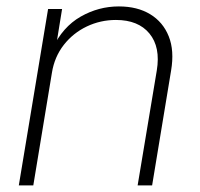

<svg xmlns="http://www.w3.org/2000/svg" viewBox="-20 -563 608 583"><path d="M137.7 -342.3 81.1 0H37.1L126 -535.6H168.5L148.9 -414.6L139.2 -415.5Q170.4 -481.4 224.9 -512.5Q279.3 -543.5 340.8 -543.5Q397 -543.5 436 -519.8Q475.1 -496.1 492.4 -452.6Q509.8 -409.2 499.5 -348.6L441.9 0H397.9L456.1 -349.1Q467.8 -419.9 433.8 -461.2Q399.9 -502.4 332 -502.4Q285.2 -502.4 243.7 -482.7Q202.1 -462.9 173.8 -426.8Q145.5 -390.6 137.7 -342.3Z"/></svg>

Font: Inter 20pt ExtraLight
Style: Italic
Weight: 250
Italic angle: -9.3988°
Version: Version 4.001;git-66647c0bb